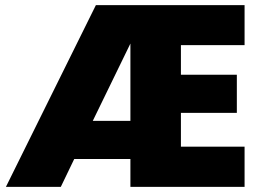

<svg xmlns="http://www.w3.org/2000/svg" viewBox="-20 -725 1011 745"><path d="M340 -256H486V-556ZM682 -550V-435H899V-287H682V-156H929V0H486V-108H268L216 0H3L352 -705H929V-550Z"/></svg>

Font: SVN-Poppins ExtraBold
Style: Regular
Weight: 800
Designer: Ninad Kale (Devanagari), Jonny Pinhorn (Latin)
Foundry: Indian Type Foundry
Version: Version 3.002 2017; ttfautohint (v1.8.3)